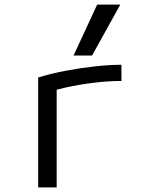

<svg xmlns="http://www.w3.org/2000/svg" viewBox="-20 -810 640 830"><path d="M145 -475Q200 -492 263.5 -504Q327 -516 389.5 -523Q452 -530 505 -530V-460Q439 -460 363.5 -449.5Q288 -439 225 -422V0H145ZM378 -570H298L400 -790H500Z"/></svg>

Font: M PLUS Code Latin 60
Style: Regular
Weight: 400
Width: 7
Monospace: yes
Designer: Coji Morishita
Foundry: UNDERFOREST DESIGN
Version: Version 1.005; ttfautohint (v1.8.3)